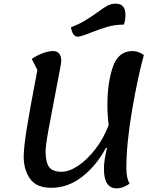

<svg xmlns="http://www.w3.org/2000/svg" viewBox="-20 -1007 837 1053"><path d="M550 -80Q550 -129 567 -195L561 -196Q511 -102 433 -39.5Q355 23 260 23Q180 23 145 -26.5Q110 -76 110 -147Q110 -196 126 -297.5Q142 -399 185 -623L154 -684Q184 -704 215 -715.5Q246 -727 271 -727Q293 -727 304.5 -713Q316 -699 316 -673Q316 -659 287 -512Q261 -379 245.5 -293Q230 -207 230 -175Q230 -119 248.5 -92Q267 -65 318 -65Q359 -65 408 -97.5Q457 -130 502.5 -188.5Q548 -247 576 -321Q569 -372 569 -433Q569 -551 598.5 -639Q628 -727 707 -727Q740 -727 769 -705Q735 -582 704 -400.5Q673 -219 673 -84Q673 -30 691 0Q655 26 620 26Q550 26 550 -80ZM369 -857Q412 -874 445 -893.5Q478 -913 514 -939Q549 -965 569.5 -976Q590 -987 614 -987Q668 -987 668 -926Q668 -893 659 -872Q612 -872 571.5 -860.5Q531 -849 475 -827Q424 -806 406 -806Q378 -806 369 -857Z"/></svg>

Font: Lemonada
Style: Regular
Weight: 400
Designer: Mohamed Gaber (Arabic) Eduardo Tunni (Latin)
Foundry: Kief Type Foundry
Version: Version 3.006